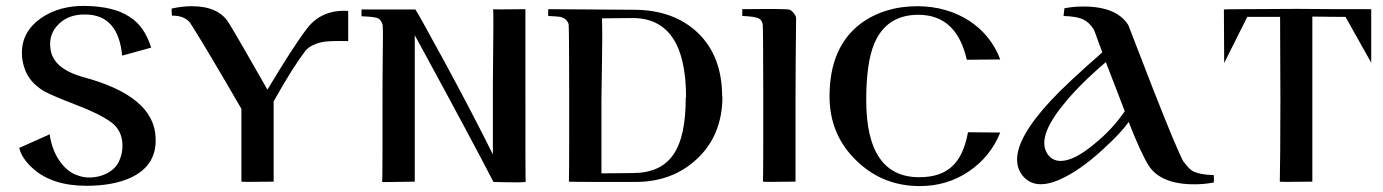

<svg xmlns="http://www.w3.org/2000/svg" viewBox="-20 -615 4676 649"><path d="M354 -203C381 -184 394 -157 394 -122C394 -106 391 -90 384 -74C371 -38 327 -15 282 -15C269 -15 257 -17 246 -21C219 -29 197 -47 178 -76C162 -101 152 -130 148 -161L45 -115C51 -90 67 -67 93 -44C136 -6 196 13 273 13C332 13 381 4 421 -14C480 -41 509 -86 506 -149C503 -243 422 -311 263 -354C190 -374 153 -408 150 -456C147 -485 156 -511 177 -532C199 -555 230 -567 270 -566C343 -565 384 -519 393 -427L491 -454C476 -502 452 -537 418 -558C383 -582 332 -594 267 -595C210 -596 160 -582 119 -554C76 -524 54 -485 54 -436C54 -419 57 -401 63 -384C73 -353 95 -327 130 -306C147 -297 184 -281 241 -259C291 -240 329 -221 354 -203Z M905 -274H906C950 -353 986 -409 1013 -444C1026 -459 1047 -469 1076 -474C1092 -476 1119 -477 1157 -476V-578C1098 -582 1051 -562 1018 -519C985 -476 941 -407 884 -312C819 -426 776 -501 753 -538C730 -575 689 -594 628 -594C605 -594 582 -591 560 -586C560 -587 560 -579 561 -562C590 -563 609 -553 620 -541C623 -538 628 -529 637 -515C666 -469 719 -380 796 -247V-1C796 0 832 0 905 -1Z M1757 -1C1756 -1 1756 -107 1756 -318C1756 -495 1756 -584 1756 -584C1683 -583 1647 -583 1647 -584C1648 -564 1648 -517 1647 -444C1646 -354 1646 -305 1646 -298V-93C1606 -174 1551 -280 1480 -411C1419 -523 1387 -580 1384 -583H1202V-560C1231 -559 1251 -557 1260 -552C1265 -549 1269 -543 1273 -533C1274 -529 1275 -503 1274 -454C1273 -369 1273 -317 1273 -299C1273 -132 1273 -32 1272 0C1271 1 1307 0 1382 -1V-320C1382 -437 1382 -496 1382 -496C1521 -241 1609 -76 1648 0C1721 2 1757 2 1757 -1Z M2421 -288C2421 -379 2394 -451 2339 -504C2284 -556 2212 -582 2122 -582L1833 -584C1833 -569 1833 -561 1833 -561C1854 -560 1868 -559 1873 -558C1888 -555 1897 -547 1902 -534C1903 -531 1904 -453 1904 -300C1904 -133 1904 -33 1903 -1C1903 0 1978 0 2128 0C2211 0 2281 -26 2336 -78C2393 -131 2422 -202 2422 -289ZM2298 -286C2298 -109 2245 -30 2117 -30L2013 -29V-277C2013 -298 2014 -344 2015 -415C2016 -472 2016 -518 2015 -553L2112 -554C2237 -557 2299 -467 2299 -286Z M2671 -553C2671 -564 2658 -578 2650 -582C2642 -585 2588 -585 2489 -584C2489 -569 2489 -561 2489 -561C2518 -560 2537 -557 2546 -552C2551 -550 2555 -544 2558 -534C2559 -531 2560 -453 2560 -300C2560 -133 2560 -33 2559 -1C2559 0 2596 0 2669 -1V-277C2669 -366 2670 -458 2671 -554V-553Z M3252 -168C3233 -64 3184 -16 3087 -16C2968 -16 2908 -103 2908 -277C2908 -360 2917 -424 2935 -467C2962 -532 3012 -565 3084 -565C3171 -565 3225 -514 3248 -413L3361 -414C3321 -523 3214 -594 3081 -594C3006 -594 2942 -574 2889 -535C2819 -482 2784 -400 2784 -289C2784 -202 2815 -129 2876 -71C2935 -14 3006 14 3089 14C3150 14 3205 -2 3254 -35C3303 -68 3339 -112 3361 -167Z M4083 -23C4052 -24 4030 -28 4015 -35C4004 -40 3994 -51 3983 -66H3982C3971 -83 3936 -165 3878 -313L3794 -530C3768 -572 3717 -593 3642 -593C3619 -593 3598 -591 3578 -587L3575 -561C3606 -560 3629 -556 3644 -548C3656 -542 3667 -531 3677 -516C3678 -515 3683 -501 3692 -476C3701 -451 3706 -438 3706 -438C3625 -367 3567 -313 3532 -275C3456 -193 3418 -127 3418 -76C3418 -55 3424 -37 3436 -22C3463 12 3505 17 3562 -8C3605 -27 3654 -60 3707 -109C3750 -148 3779 -179 3795 -203C3824 -129 3847 -80 3863 -55C3890 -13 3942 8 4017 8C4040 8 4061 6 4082 2C4082 9 4084 -3 4083 -23ZM3782 -239C3755 -200 3722 -163 3681 -130C3635 -91 3596 -71 3565 -71C3546 -71 3532 -79 3521 -94C3496 -131 3513 -186 3574 -261C3610 -306 3658 -354 3718 -405Z M4615 -584C4532 -584 4449 -584 4366 -585C4200 -584 4117 -584 4117 -583L4118 -402L4196 -558H4307L4308 -279C4308 -137 4307 -44 4306 -1C4306 0 4343 0 4416 -1V-559C4471 -558 4508 -558 4528 -558L4615 -403Z"/></svg>

Font: GFS Nicefore
Style: Regular
Weight: 400
Designer: George Matthiopoulos
Foundry: George Matthiopoulos
Version: Version 1.0